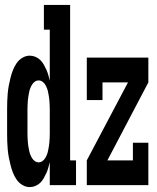

<svg xmlns="http://www.w3.org/2000/svg" viewBox="-20 -755 640 783"><path d="M101 8Q86 8 71.5 -0.5Q57 -9 47.5 -23Q38 -37 32.5 -51.5Q27 -66 23 -81.5Q19 -97 16 -113Q13 -129 11.5 -145.5Q10 -162 9.5 -178Q9 -194 9 -210V-310Q9 -326 9.5 -342Q10 -358 11.5 -374.5Q13 -391 16 -407Q19 -423 23 -438.5Q27 -454 32.5 -468.5Q38 -483 47.5 -497Q57 -511 71.5 -519.5Q86 -528 101 -528Q113 -528 124 -523.5Q135 -519 143.5 -511Q152 -503 158 -492.5Q164 -482 169 -471Q174 -460 177 -449Q180 -438 183 -426V-634H159V-735H266V-101H290V0H183V-94Q180 -82 177 -71Q174 -60 169 -49Q164 -38 158 -27.5Q152 -17 143.5 -9Q135 -1 124 3.5Q113 8 101 8ZM334 0V-101L502 -419H398V-347H334V-520H585V-419L418 -101H522V-173H585V0ZM138 -93Q146 -93 153 -98Q160 -103 164.5 -110.5Q169 -118 172 -126Q175 -134 176.5 -142.5Q178 -151 179.5 -159Q181 -167 181.5 -175.5Q182 -184 182.5 -192.5Q183 -201 183 -210V-310Q183 -319 182.5 -327.5Q182 -336 181.5 -344.5Q181 -353 179.5 -361Q178 -369 176.5 -377.5Q175 -386 172 -394Q169 -402 164.5 -409.5Q160 -417 153 -422Q146 -427 138 -427Q129 -427 122 -422Q115 -417 110.5 -409.5Q106 -402 103 -394Q100 -386 98.5 -377.5Q97 -369 95.5 -361Q94 -353 93.5 -344.5Q93 -336 92.5 -327.5Q92 -319 92 -310V-210Q92 -201 92.5 -192.5Q93 -184 93.5 -175.5Q94 -167 95.5 -159Q97 -151 98.5 -142.5Q100 -134 103 -126Q106 -118 110.5 -110.5Q115 -103 122 -98Q129 -93 138 -93Z"/></svg>

Font: Iosevka HT Extended
Style: Bold
Weight: 700
Width: 7
Monospace: yes
Designer: Belleve Invis
Foundry: Belleve Invis
Version: Version 32.3.0; ttfautohint (v1.8.4)